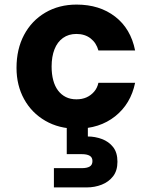

<svg xmlns="http://www.w3.org/2000/svg" viewBox="-20 -549 661 837"><path d="M314 12Q237 12 177.5 -22.5Q118 -57 85 -117Q52 -177 52 -253Q52 -335 85 -397Q118 -459 177.5 -494Q237 -529 314 -529Q414 -529 482 -476.5Q550 -424 569 -329H409Q400 -362 375 -381.5Q350 -401 313 -401Q279 -401 254.5 -383.5Q230 -366 217.5 -334Q205 -302 205 -259Q205 -226 212 -199.5Q219 -173 233 -154.5Q247 -136 267 -126Q287 -116 313 -116Q338 -116 357 -124.5Q376 -133 390 -149Q404 -165 409 -188H569Q550 -96 482 -42Q414 12 314 12ZM215 268V184H337Q359 184 371 177Q383 170 383 153Q383 137 371 130Q359 123 337 123H271V-4H363V46Q394 46 424 57Q454 68 473 92Q492 116 492 156Q492 195 473 219.5Q454 244 423.5 256Q393 268 358 268Z"/></svg>

Font: DM Sans 11pt Black
Style: Regular
Weight: 900
Version: Version 4.004;gftools[0.9.30]